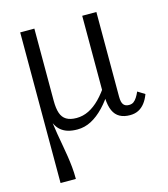

<svg xmlns="http://www.w3.org/2000/svg" viewBox="-116 -628 849 969"><g transform="rotate(-15 308.5 -143.5)"><path d="M508 10Q477 10 455 -2Q433 -14 421.5 -39.5Q410 -65 408 -105L404 -119V-537H478V-95Q478 -65 487.5 -53Q497 -41 516 -41Q531 -41 540.5 -48Q550 -55 558 -67.5Q566 -80 573 -96L610 -73Q600 -46 585.5 -27.5Q571 -9 552 0.5Q533 10 508 10ZM154 -537V-160Q154 -120 162.5 -95Q171 -70 191 -58Q211 -46 244 -46Q277 -46 307.5 -61Q338 -76 366.5 -105Q395 -134 422 -176L437 -145Q406 -94 373 -59.5Q340 -25 305.5 -7Q271 11 233 11Q206 11 185 5Q164 -1 147.5 -14.5Q131 -28 120 -51.5Q109 -75 103 -109L110 -147Q113 -102 118 -64Q123 -26 128.5 6.5Q134 39 139.5 69Q145 99 149.5 128Q154 157 157 186.5Q160 216 160 250H80V-537Z"/></g></svg>

Font: Roboto Serif SemiCondensed Light
Style: Regular
Weight: 300
Width: 4
Designer: Greg Gazdowicz
Foundry: Commercial Type
Version: Version 1.007